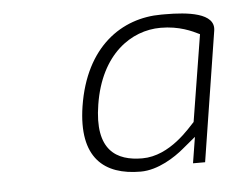

<svg xmlns="http://www.w3.org/2000/svg" viewBox="-35 -731 506 411"><g transform="rotate(-5 217.5 -525.5)"><path d="M140 -510C123 -400 174 -360 252 -360C290 -360 327 -385 345 -400L374 -424L365 -368H391L435 -647C441 -685 381 -691 333 -691H325C240 -691 160 -637 140 -510ZM174 -511C191 -618 258 -663 321 -663C361 -663 388 -650 404 -642L374 -456C363 -445 318 -388 258 -388C203 -388 158 -413 174 -511Z"/></g></svg>

Font: Charger Sport
Style: HLExtObl
Weight: 100
Designer: Jasper
Foundry: Cannot Into Space Fonts
Version: Version 1.1